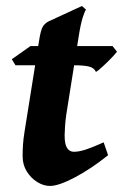

<svg xmlns="http://www.w3.org/2000/svg" viewBox="-20 -594 406 634"><path d="M366.2 -423.3Q359.9 -414.6 345.5 -399.9Q331.1 -385.3 317.1 -372.6Q303.2 -359.9 296.9 -356.4Q291 -370.1 273.7 -374.3Q256.3 -378.4 227.1 -378.4H31.2L19 -398.4L80.6 -441.9H351.6ZM336.9 -81.5Q281.7 -37.1 227.8 -8.5Q173.8 20 145 20Q124 20 103.3 7.3Q82.5 -5.4 68.6 -27.6Q54.7 -49.8 54.7 -78.1Q54.7 -96.7 55.9 -116Q57.1 -135.3 61.5 -162.1L108.9 -459Q114.7 -496.6 122.3 -507.6Q129.9 -518.6 142.6 -524.4L250.5 -574.2L264.2 -562Q260.3 -558.6 253.2 -536.4Q246.1 -514.2 239.3 -470.2L199.2 -217.8Q196.3 -199.2 194.8 -178Q193.4 -156.7 193.4 -147Q193.4 -117.2 201.7 -105Q210 -92.8 223.6 -92.8Q240.7 -92.8 263.2 -100.1Q285.6 -107.4 322.3 -124Z"/></svg>

Font: Gentium Book Plus
Style: Bold Italic
Weight: 700
Italic angle: -8°
Designer: Victor Gaultney, Annie Olsen, Iska Routamaa, Becca Hirsbrunner
Foundry: SIL International
Version: Version 6.101